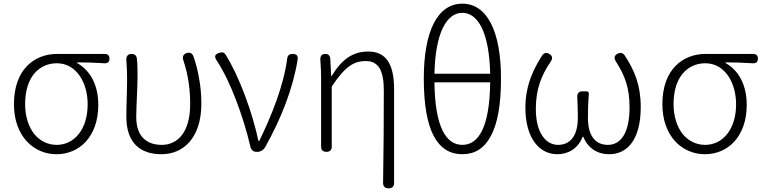

<svg xmlns="http://www.w3.org/2000/svg" viewBox="-20 -828 4166 1047"><path d="M505 -534H434H292C168 -534 56 -450 56 -260C56 -85 164 13 288 13C414 13 516 -84 516 -256C516 -365 472 -444 401 -484V-488C453 -488 499 -486 549 -483C567 -482 577 -490 577 -508C577 -525 568 -534 551 -534ZM166 -98C136 -137 117 -192 117 -260C117 -334 136 -390 167 -427C198 -464 242 -483 290 -483C397 -483 458 -377 458 -259C458 -124 386 -38 289 -38C240 -38 197 -60 166 -98Z M1065 -404C1058 -443 1049 -482 1035 -520C1029 -537 1017 -544 999 -539C979 -533 973 -518 980 -499C1008 -414 1017 -336 1017 -260C1017 -107 949 -38 862 -38C789 -38 723 -75 723 -189C723 -253 730 -345 730 -412C730 -448 730 -480 726 -511C723 -527 713 -534 697 -534C677 -534 667 -520 669 -500C672 -461 673 -429 673 -395C673 -327 669 -259 669 -191C669 -46 748 13 860 13C921 13 976 -10 1015 -56C1054 -102 1078 -171 1078 -261C1078 -310 1074 -357 1065 -404Z M1266 -285C1298 -203 1325 -115 1346 -26C1350 -10 1362 0 1379 0H1383C1401 0 1417 -10 1427 -27C1472 -109 1510 -188 1539 -267C1568 -344 1590 -422 1603 -503C1606 -524 1597 -534 1576 -534C1558 -534 1548 -526 1546 -508C1527 -361 1461 -197 1394 -60H1389C1357 -212 1288 -404 1211 -529C1202 -543 1192 -545 1176 -540C1153 -533 1147 -521 1160 -501C1201 -438 1236 -364 1266 -285Z M1731 -197V-29C1731 -10 1741 0 1760 0C1779 0 1789 -10 1789 -29V-356C1860 -463 1907 -495 1975 -495C2045 -495 2073 -443 2073 -333C2073 -175 2072 1 2069 169C2069 189 2079 199 2099 199C2119 199 2129 189 2129 169V-71V-341C2129 -478 2086 -547 1988 -547C1907 -547 1846 -508 1788 -413H1786L1781 -508C1780 -525 1770 -534 1753 -534C1734 -534 1725 -520 1727 -501C1730 -462 1731 -429 1731 -395Z M2346 -85C2382 -18 2435 13 2501 13C2568 13 2620 -18 2656 -85C2693 -152 2712 -256 2712 -400C2712 -662 2634 -808 2501 -808C2368 -808 2291 -662 2291 -400C2291 -256 2310 -152 2346 -85ZM2577 -379H2653C2650 -130 2588 -38 2501 -38C2415 -38 2352 -130 2349 -379H2501ZM2425 -426H2349C2354 -650 2416 -758 2501 -758C2587 -758 2648 -650 2653 -426H2501Z M2876 -409C2857 -359 2845 -304 2845 -242C2845 -70 2924 13 3019 13C3078 13 3132 -17 3157 -82H3161C3187 -17 3241 13 3302 13C3402 13 3474 -68 3474 -244C3474 -364 3440 -444 3387 -525C3377 -540 3364 -543 3348 -535C3329 -526 3327 -510 3339 -492C3389 -414 3413 -348 3413 -242C3413 -101 3364 -38 3295 -38C3240 -38 3186 -71 3186 -186C3186 -224 3187 -266 3191 -314C3192 -325 3187 -330 3178 -330H3158H3155C3137 -330 3126 -318 3128 -297C3130 -256 3131 -219 3131 -186C3131 -72 3077 -38 3023 -38C2956 -38 2902 -105 2902 -233C2902 -342 2931 -415 2983 -492C2995 -509 2993 -524 2975 -534C2959 -543 2946 -540 2936 -525C2912 -488 2892 -450 2876 -409Z M4041 -534H3970H3828C3704 -534 3592 -450 3592 -260C3592 -85 3700 13 3824 13C3950 13 4052 -84 4052 -256C4052 -365 4008 -444 3937 -484V-488C3989 -488 4035 -486 4085 -483C4103 -482 4113 -490 4113 -508C4113 -525 4104 -534 4087 -534ZM3702 -98C3672 -137 3653 -192 3653 -260C3653 -334 3672 -390 3703 -427C3734 -464 3778 -483 3826 -483C3933 -483 3994 -377 3994 -259C3994 -124 3922 -38 3825 -38C3776 -38 3733 -60 3702 -98Z"/></svg>

Font: GenSenRounded2 TW L
Style: Regular
Weight: 300
Version: Version 2.100;PS 2.1;hotconv 16.6.51;makeotf.lib2.5.65220 DE